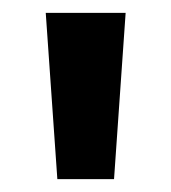

<svg xmlns="http://www.w3.org/2000/svg" viewBox="-20 -734 265 298"><path d="M175 -714 157 -456H69L51 -714Z"/></svg>

Font: Noto Sans ExtraCondensed SemiBold
Style: Regular
Weight: 600
Width: 2
Designer: Monotype Design Team
Foundry: Monotype Imaging Inc.
Version: Version 2.013; ttfautohint (v1.8.4.7-5d5b)